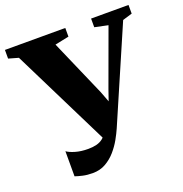

<svg xmlns="http://www.w3.org/2000/svg" viewBox="-156 -863 955 1000"><g transform="rotate(-20 321.5 -363.0)"><path d="M190 16.5Q160 16.5 135.8 11Q111.5 5.5 94.5 -0.5V-139.5Q110 -128 140.8 -119Q171.5 -110 211 -110Q237 -110 257.5 -115.2Q278 -120.5 293 -132.5Q308 -144.5 317.5 -165L318 -105.5L33.5 -679.5L-21 -695V-743H313.5V-695L236 -679L373 -365L415 -254L374 -245.5L415.5 -366L530 -679.5L456.5 -695V-743H664V-695L611 -679L386 -159Q375.5 -135 358.8 -105Q342 -75 318.2 -47.5Q294.5 -20 262.8 -1.8Q231 16.5 190 16.5Z"/></g></svg>

Font: Merriweather 72pt Black
Style: Regular
Weight: 900
Version: Version 2.100